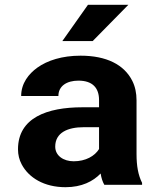

<svg xmlns="http://www.w3.org/2000/svg" viewBox="-20 -770 668 800"><path d="M548.9 -128V-352C548.9 -382.7 543 -409.7 531.3 -433C497.2 -500.8 423.5 -538 315.7 -538C239.6 -538 177.7 -518.5 135.3 -488C99.6 -462.2 68.2 -423.1 68.2 -370H223.3C223.3 -411.9 258.5 -434 306.9 -434C365 -434 392.7 -404.3 392.7 -353V-323H323.4C176.3 -323 55 -279.4 55 -148C55 -125.3 60.1 -104.3 70.4 -85C99.8 -29.6 163.6 10 253 10C320.9 10 368 -14.5 399.3 -47C402.2 -28.3 407.4 -12.7 414.7 0H572V-8C555.7 -40.6 548.9 -78.8 548.9 -128ZM210.1 -159C210.1 -217.5 262.3 -240 328.9 -240H392.7V-149C374.9 -119.9 337 -98 287.1 -98C244 -98 210.1 -121.6 210.1 -159ZM346.5 -750 239.8 -599H366.3L514.8 -750Z"/></svg>

Font: Asimov
Style: Wid
Weight: 500
Designer: Google
Version: Version 2.000980; 2014